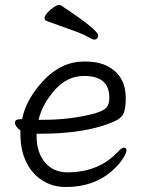

<svg xmlns="http://www.w3.org/2000/svg" viewBox="-20 -733 583 771"><path d="M374 -591Q374 -574 357 -574Q352 -574 332 -585.5Q312 -597 264 -614Q216 -631 166 -649Q159 -652 159 -660.5Q159 -669 170 -681.5Q181 -694 195 -703.5Q209 -713 215.5 -713Q222 -713 224 -712Q374 -613 374 -591ZM59 -254 69 -255Q84 -334 155 -410Q226 -486 319 -486Q381 -486 418 -464Q485 -425 485 -340Q485 -306 479.5 -286Q474 -266 454 -253.5Q434 -241 389 -227Q289 -196 140 -196H127V-186Q127 -121 160.5 -81Q194 -41 251 -41Q377 -41 455 -125Q468 -140 478 -140Q488 -140 488 -129.5Q488 -119 473.5 -96Q459 -73 429 -46Q356 18 244 18Q193 18 151.5 -7.5Q110 -33 86 -81Q62 -129 62 -195V-209Q40 -226 40 -240Q40 -254 59 -254ZM155 -252Q267 -252 362 -278Q398 -289 408.5 -302Q419 -315 419 -341Q419 -428 318 -428Q249 -428 199 -370.5Q149 -313 135 -252Z"/></svg>

Font: LXGW WenKai Lite
Style: Regular
Weight: 400
Designer: LXGW / Fontworks Inc.
Foundry: LXGW / Fontworks Inc.
Version: Version 1.511; March 25, 2025